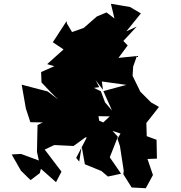

<svg xmlns="http://www.w3.org/2000/svg" viewBox="-20 -891 958 1018"><path d="M537 -348 515 -407 372 -476 405 -353 403 -414 506 -429 487 -466 526 -415 520 -459 650 -441 528 -408 574 -305ZM545 -825 494 -804 424 -743 362 -721 335 -766 333 -779 260 -667 317 -629 230 -551 268 -540 198 -509 200 -454C229 -423 258 -392 289 -363L233 -406L95 -442L117 -316L141 -243L207 -242L179 -228L176 -86L186 -40L91 -75L42 -72L91 14L142 64L191 27L197 4L277 75L306 19L217 -98L268 -122L370 -117L443 -170L413 -295L422 -164L440 -162L384 -54L400 -34L413 -115L430 -20L521 17L503 3L552 45L622 30L562 -57L605 -166L541 -236L506 -251L502 -275L562 -274L505 -221L622 -182L647 -233L603 -155L616 -116L636 14L634 33L678 103L753 107L791 37L762 -48L812 -50L810 -150L758 -169L756 -239L823 -324L781 -348L724 -405L683 -489L686 -538L706 -594L608 -584L657 -650L634 -674L705 -750L650 -725L727 -820L669 -854L568 -871L587 -793Z"/></svg>

Font: Hussar Lance
Style: ExBd
Weight: 700
Foundry: Cannot Into Space Fonts, PlusOne Fonts
Version: Version 2.270